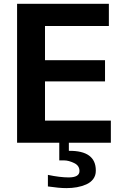

<svg xmlns="http://www.w3.org/2000/svg" viewBox="-20 -742 666 998"><path d="M478 144V146Q478 170.4 464.6 188.5Q451.2 206.5 428.2 216.6Q405.3 226.6 379.6 231.2Q354 235.8 325.2 235.8Q287.6 235.8 229 227.1V167Q292 180.2 336.9 180.2Q393.1 180.2 393.1 147Q393.1 119.1 366.2 106Q336.9 91.8 314 91.8H288.1V-7.8H337.9V42Q478 40.5 478 144ZM556.2 0H68.8V-722.2H545.9V-606.9H213.9V-429.2H525.9V-318.8H213.9V-115.2H556.2Z"/></svg>

Font: Perun
Style: Bold
Weight: 700
Foundry: Copyright (c) Stefan Peev, Context Ltd, 2016
Version: Version 1.0000